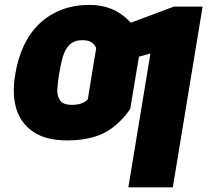

<svg xmlns="http://www.w3.org/2000/svg" viewBox="-20 -573 861 797"><path d="M42.6 -259.9 44 -268.5Q54.7 -332.4 79.5 -384.8Q104.4 -437.1 143.3 -474.4Q182.2 -511.7 234.6 -532.1Q286.9 -552.6 352.3 -552.6Q403.8 -552.6 446.2 -534.4Q488.6 -516.3 523.1 -478.7L701.7 -545.5H821L697.4 204.5H512.8L604.4 -350.9L556.8 -337.7L549.7 -294H549.4L520.6 -120.7Q497.2 -85.9 463.4 -56.1Q446.4 -40.8 425.8 -28.6Q405.2 -16.3 380.1 -7.8Q355.1 0.7 325.1 5.3Q295.1 9.9 259.2 9.9Q172.2 9.9 119.3 -24.9Q66.8 -60.4 48.1 -120.4Q29.5 -180.4 42.6 -259.9ZM229 -156.6Q241.5 -137.8 279.1 -137.8Q323.2 -137.8 344.5 -160.5L372.9 -335.2H373.2L379.3 -373.6Q372.5 -389.6 359 -397.9Q345.5 -406.2 321 -406.2Q295.8 -406.2 279.7 -395.8Q263.5 -385.3 253.2 -366.7Q242.9 -348 236.9 -323Q230.8 -297.9 225.9 -268.5L224.4 -259.9Q219.8 -231.9 218 -203.5Q216.3 -175.1 229 -156.6Z"/></svg>

Font: Inter P Black
Style: Italic
Weight: 900
Italic angle: -9.40001°
Designer: Rasmus Andersson
Foundry: rsms
Version: Version 3.018;git-588b23468